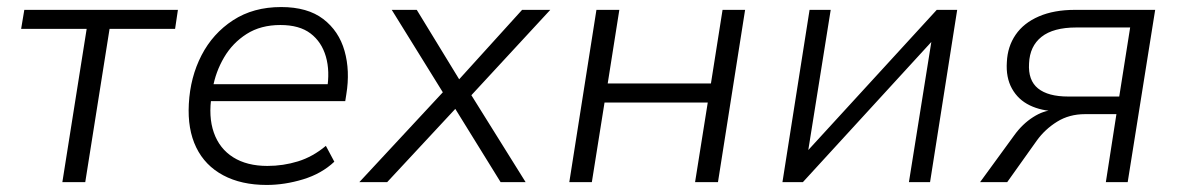

<svg xmlns="http://www.w3.org/2000/svg" viewBox="-20 -517 3352 545"><path d="M157 0 226 -435H40L49 -489H485L477 -435H291L222 0Z M737 8Q665 8 613.5 -19.5Q562 -47 537 -98.5Q512 -150 516 -222Q520 -298 552 -360Q584 -422 641.5 -459.5Q699 -497 778 -497Q853 -497 897.5 -463Q942 -429 958 -372.5Q974 -316 963 -249L960 -230H561L569 -278H930L908 -262Q917 -315 905 -356.5Q893 -398 861.5 -422Q830 -446 776 -446Q720 -446 680 -420.5Q640 -395 616 -354Q592 -313 584 -267L581 -247Q571 -186 587 -140.5Q603 -95 642 -70.5Q681 -46 739 -46Q784 -46 826 -59Q868 -72 905 -103L929 -58Q893 -24 840.5 -8Q788 8 737 8Z M1000 0 1249 -268 1250 -234 1092 -489H1163L1287 -286H1278L1462 -489H1542L1309 -237L1306 -266L1472 0H1401L1268 -215L1278 -214L1079 0Z M1596 0 1673 -489H1738L1705 -280H1998L2031 -489H2095L2018 0H1953L1989 -226H1696L1660 0Z M2201 0 2278 -489H2338L2271 -70H2255L2639 -489H2697L2620 0H2560L2627 -419H2643L2259 0Z M2762 0 2859 -133Q2882 -165 2912.5 -184.5Q2943 -204 2970 -204H2981L2980 -201Q2936 -202 2903 -218Q2870 -234 2852.5 -265.5Q2835 -297 2838 -341Q2840 -385 2863 -418.5Q2886 -452 2929 -470.5Q2972 -489 3031 -489H3259L3181 0H3119L3149 -193H3060Q3015 -193 2980.5 -171.5Q2946 -150 2923 -118L2839 0ZM3012 -243H3157L3188 -439H3035Q2970 -439 2936.5 -412.5Q2903 -386 2901 -337Q2898 -289 2926.5 -266Q2955 -243 3012 -243Z"/></svg>

Font: Nunito Sans 10pt Light
Style: Italic
Weight: 300
Italic angle: -9°
Designer: Vernon Adams
Foundry: Vernon Adams
Version: Version 3.101;gftools[0.9.27]